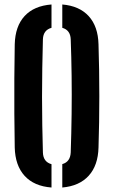

<svg xmlns="http://www.w3.org/2000/svg" viewBox="-20 -828 507 856"><path d="M45.7 -170.5Q44.4 -244.5 43.9 -322.5Q43.4 -400.4 43.9 -478.3Q44.4 -556.2 45.7 -630.2Q47.7 -711.1 89.8 -756.6Q131.8 -802.1 209.6 -808V-704Q172.8 -693.9 171.3 -652.7Q169.6 -589.5 168.5 -524.9Q167.4 -460.4 167.4 -396Q167.4 -331.6 168.5 -269.2Q169.6 -206.8 171.3 -147.9Q172.8 -106.1 209.6 -96V8Q131.8 2.1 89.8 -44Q47.7 -90 45.7 -170.5ZM257.7 8V-96.4Q293 -106.1 295.3 -147.9Q298.2 -232.9 299.3 -319.7Q300.4 -406.4 299.3 -490.8Q298.2 -575.2 295.3 -652.7Q293.8 -693.9 257.7 -704V-808Q333.8 -801.7 375.5 -756Q417.2 -710.3 419.2 -630.2Q420.9 -574.4 421.9 -516.3Q422.8 -458.2 422.8 -399.7Q422.8 -341.2 421.9 -283.5Q420.9 -225.9 419.2 -170.5Q417.2 -90.5 375.5 -44.6Q333.8 1.4 257.7 8Z"/></svg>

Font: Big Shoulders Stencil Display SC Thin
Style: Regular
Weight: 100
Designer: Patric King
Foundry: XO Type Co
Version: Version 2.001